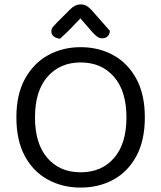

<svg xmlns="http://www.w3.org/2000/svg" viewBox="-20 -834 729 867"><path d="M634 -304Q634 -200 596 -129.5Q558 -59 492.5 -23Q427 13 344 13Q262 13 196 -23Q130 -59 92 -129.5Q54 -200 54 -304Q54 -408 93 -478.5Q132 -549 197.5 -585Q263 -621 344 -621Q426 -621 491.5 -585Q557 -549 595.5 -478.5Q634 -408 634 -304ZM551 -304Q551 -423 494.5 -487.5Q438 -552 344 -552Q251 -552 194.5 -487.5Q138 -423 138 -304Q138 -185 194 -120.5Q250 -56 344 -56Q439 -56 495 -120.5Q551 -185 551 -304ZM343 -751Q327 -734 303.5 -709.5Q280 -685 251 -659Q234 -661 223 -669.5Q212 -678 212 -692Q212 -704 219.5 -713Q227 -722 238 -733L297 -792Q319 -814 344 -814Q360 -814 371 -807.5Q382 -801 394 -788L476 -695Q476 -680 466.5 -670.5Q457 -661 442 -661Q431 -661 421 -667Q411 -673 397 -689Z"/></svg>

Font: Baloo Tammudu 2
Style: Regular
Weight: 400
Designer: Maithili Shingre, Omkar Shende and Ek Type
Foundry: Ek Type
Version: Version 1.700